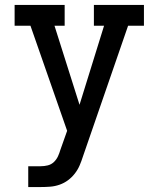

<svg xmlns="http://www.w3.org/2000/svg" viewBox="-20 -540 640 775"><path d="M94 215V131H144Q159 131 173 127.5Q187 124 197.5 114Q208 104 214 91Q220 78 224 64L251 -12L103 -436H39V-520H241V-436H200L301 -117L400 -436H359V-520H561V-436H497L315 91Q309 110 301.5 127.5Q294 145 282 160.5Q270 176 254.5 187.5Q239 199 220.5 205.5Q202 212 183 213.5Q164 215 144 215Z"/></svg>

Font: Iosevka HT Medium Extended
Style: Regular
Weight: 500
Width: 7
Monospace: yes
Designer: Belleve Invis
Foundry: Belleve Invis
Version: Version 32.3.0; ttfautohint (v1.8.4)